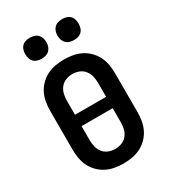

<svg xmlns="http://www.w3.org/2000/svg" viewBox="-216 -994 982 1111"><g transform="rotate(-30 275.0 -439.0)"><path d="M275 12Q246 12 217 7Q188 2 162 -11Q136 -24 115 -45Q94 -66 81 -92Q68 -118 63 -147Q58 -176 58 -205V-465Q58 -494 63 -523Q68 -552 81 -578Q94 -604 115 -625Q136 -646 162 -659Q188 -672 217 -677Q246 -682 275 -682Q304 -682 333 -677Q362 -672 388 -659Q414 -646 435 -625Q456 -604 469 -578Q482 -552 487 -523Q492 -494 492 -465V-205Q492 -176 487 -147Q482 -118 469 -92Q456 -66 435 -45Q414 -24 388 -11Q362 2 333 7Q304 12 275 12ZM379 -373V-465Q379 -488 374 -510Q369 -532 355 -550Q341 -568 319.5 -576.5Q298 -585 275 -585Q252 -585 230.5 -576.5Q209 -568 195 -550Q181 -532 176 -510Q171 -488 171 -465V-373ZM275 -85Q298 -85 319.5 -93.5Q341 -102 355 -120Q369 -138 374 -160Q379 -182 379 -205V-297H171V-205Q171 -182 176 -160Q181 -138 195 -120Q209 -102 230.5 -93.5Q252 -85 275 -85ZM383 -750Q369 -750 355 -754Q341 -758 331 -768Q321 -778 316.5 -792Q312 -806 312 -820Q312 -834 316.5 -848Q321 -862 331 -872Q341 -882 355 -886Q369 -890 383 -890Q397 -890 411 -886Q425 -882 435 -872Q445 -862 449 -848Q453 -834 453 -820Q453 -806 449 -792Q445 -778 435 -768Q425 -758 411 -754Q397 -750 383 -750ZM167 -750Q153 -750 139 -754Q125 -758 115 -768Q105 -778 101 -792Q97 -806 97 -820Q97 -834 101 -848Q105 -862 115 -872Q125 -882 139 -886Q153 -890 167 -890Q181 -890 195 -886Q209 -882 219 -872Q229 -862 233.5 -848Q238 -834 238 -820Q238 -806 233.5 -792Q229 -778 219 -768Q209 -758 195 -754Q181 -750 167 -750Z"/></g></svg>

Font: Lode Term
Style: Bold
Weight: 700
Monospace: yes
Designer: Belleve Invis
Foundry: Belleve Invis
Version: Version 29.2.0